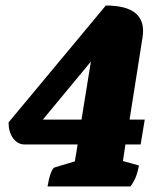

<svg xmlns="http://www.w3.org/2000/svg" viewBox="-20 -675 584 695"><path d="M152 0Q157 -30 164 -48.5Q171 -67 178 -69L251 -91L261 -152H70Q44 -152 27.5 -174.5Q11 -197 11 -232L363 -655Q514 -655 496 -540L449 -242H504L489 -152H434L425 -92L483 -76Q479 -54 472.5 -36.5Q466 -19 452 0ZM135 -242H275L309 -452Z"/></svg>

Font: Petrona Black
Style: Italic
Weight: 900
Italic angle: -9°
Designer: Ringo R. Seeber
Foundry: Ringo R. Seeber
Version: Version 2.001; ttfautohint (v1.8.3)